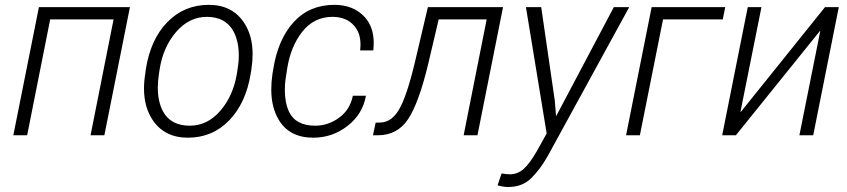

<svg xmlns="http://www.w3.org/2000/svg" viewBox="-20 -558 3492 792"><path d="M410.5 0H353.5L448.5 -478H187L92 0H35L140.5 -528.5H516Z M755 10Q658 10 609 -64Q574 -117 574 -193Q574 -223 579.5 -256L581.5 -272Q601 -396 670.5 -467Q740 -538 841.5 -538Q938 -538 987 -464Q1022 -411 1022 -335Q1022 -305 1017 -272L1014.5 -256Q994.5 -132.5 925.2 -61.2Q856 10 755 10ZM763 -39.5Q836 -39.5 889.2 -101.5Q942.5 -163.5 957.5 -256Q961.5 -280 963.2 -295.2Q965 -310.5 965 -330Q965 -387 943.5 -428Q911.5 -488 833.5 -488.5Q760 -488.5 706.2 -425.8Q652.5 -363 638.5 -272L636 -256Q631 -224.5 631 -196Q631 -139.5 652 -99Q684 -39.5 763 -39.5Z M1272.5 10Q1174 10 1130 -63.5Q1099 -115.5 1099 -188.5Q1099 -219.5 1104 -254L1107.5 -274.5Q1127 -396.5 1191.8 -467.2Q1256.5 -538 1359.5 -538Q1438.5 -538 1485 -487Q1521.5 -446 1521.5 -382.5Q1521.5 -367 1520 -350H1465.5Q1467 -362.5 1467 -375Q1467 -421.5 1441.5 -451Q1410 -488 1352 -488.5Q1275.5 -488.5 1227.2 -427.5Q1179 -366.5 1164.5 -274.5Q1160 -247.5 1157.5 -228.5Q1155 -209.5 1155 -186.5Q1155 -134.5 1172 -97.5Q1199.5 -39.5 1280.5 -39.5Q1333 -39.5 1378.2 -72Q1423.5 -104.5 1435.5 -163H1489.5Q1476 -87 1413.5 -38.5Q1351 10 1272.5 10Z M1949.5 0H1892.5L1987.5 -478H1789.5L1746.5 -295Q1707.5 -132.5 1663.2 -66.2Q1619 0 1538.5 0H1518.5L1529.5 -52L1547 -52.5Q1593.5 -52.5 1625 -104.5Q1656.5 -156.5 1690 -295L1745 -528.5H2055Z M2075.5 213.5Q2066.5 213.5 2053 211.2Q2039.5 209 2032.5 206.5L2049 157.5Q2070 161 2083.5 161Q2115.5 161 2140.5 138.5Q2165.5 116 2195 64.5L2235 -7.5L2149.5 -528.5H2212.5L2268.5 -143L2273.5 -80.5H2275L2512 -528.5H2575.5L2240 84.5Q2209.5 139 2172.2 176.2Q2135 213.5 2075.5 213.5Z M2619.5 0H2562.5L2668 -528.5H2971.5L2961.5 -478H2715Z M3334.5 0H3277.5L3363.5 -429.5L3362 -430L3015.5 0H2959L3064.5 -528.5H3121L3034.5 -97L3036 -96.5L3383 -528.5H3440Z"/></svg>

Font: Roberto Sans Light
Style: Italic
Weight: 300
Italic angle: -11°
Designer: Google
Version: Version 1.00;June 11, 2020;FontCreator 12.0.0.2522 64-bit; t